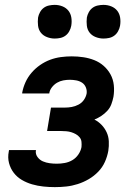

<svg xmlns="http://www.w3.org/2000/svg" viewBox="-20 -759 540 787"><path d="M205 8Q181 8 157.5 5.5Q134 3 111.5 -3.5Q89 -10 69.5 -21.5Q50 -33 36.5 -50.5Q23 -68 17 -90.5Q11 -113 16 -138L17 -144H128L127 -142Q125 -127 134 -115Q143 -103 156 -97.5Q169 -92 183.5 -90Q198 -88 213 -88Q229 -88 245.5 -91Q262 -94 276.5 -102.5Q291 -111 301 -125.5Q311 -140 314 -156Q315 -167 314 -177.5Q313 -188 306.5 -196Q300 -204 291 -209Q282 -214 272.5 -217Q263 -220 252 -221Q241 -222 230 -222H173L189 -318H246Q260 -318 274 -320.5Q288 -323 301.5 -330Q315 -337 323.5 -349Q332 -361 335 -375Q337 -388 332 -400.5Q327 -413 316.5 -420Q306 -427 292.5 -429.5Q279 -432 266 -432Q253 -432 239.5 -429.5Q226 -427 214 -420Q202 -413 193 -401.5Q184 -390 182 -377V-376H71V-379Q75 -401 84.5 -422Q94 -443 109.5 -461Q125 -479 144.5 -492.5Q164 -506 185.5 -514Q207 -522 229.5 -525Q252 -528 274 -528Q298 -528 321.5 -524.5Q345 -521 366.5 -512.5Q388 -504 405 -489Q422 -474 433 -454Q444 -434 446.5 -410Q449 -386 445 -362Q442 -347 436.5 -332Q431 -317 420 -305Q409 -293 395.5 -284Q382 -275 367 -269Q384 -260 396.5 -247Q409 -234 417 -217Q425 -200 426 -180Q427 -160 424 -141Q420 -118 410 -95.5Q400 -73 382.5 -55Q365 -37 343.5 -24.5Q322 -12 298.5 -4.5Q275 3 251.5 5.5Q228 8 205 8ZM404 -601Q388 -601 372.5 -607Q357 -613 347.5 -625Q338 -637 336 -653.5Q334 -670 336 -687Q338 -698 344 -709Q350 -720 359.5 -727Q369 -734 381 -736.5Q393 -739 404 -739Q421 -739 436 -733Q451 -727 460.5 -715Q470 -703 472.5 -686.5Q475 -670 472 -653Q470 -642 464 -631Q458 -620 448.5 -613Q439 -606 427.5 -603.5Q416 -601 404 -601ZM204 -601Q188 -601 172.5 -607Q157 -613 147.5 -625Q138 -637 136 -653.5Q134 -670 136 -687Q138 -698 144 -709Q150 -720 159.5 -727Q169 -734 181 -736.5Q193 -739 204 -739Q221 -739 236 -733Q251 -727 260.5 -715Q270 -703 272.5 -686.5Q275 -670 272 -653Q270 -642 264 -631Q258 -620 248.5 -613Q239 -606 227.5 -603.5Q216 -601 204 -601Z"/></svg>

Font: Iosevka Custom
Style: Bold Italic
Weight: 700
Italic angle: -9°
Designer: Belleve Invis
Foundry: Belleve Invis
Version: Version 30.3.1; ttfautohint (v1.8.3)